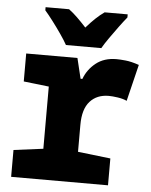

<svg xmlns="http://www.w3.org/2000/svg" viewBox="-54 -811 671 855"><g transform="rotate(5 281.5 -383.0)"><path d="M28 0V-120L160 -137V-415L47 -428V-553H276L298 -462H306Q322 -505 358.5 -534Q395 -563 450 -563Q465 -563 490.5 -560.5Q516 -558 551 -546L511 -382Q494 -390 470 -393.5Q446 -397 430 -397Q377 -397 346 -362.5Q315 -328 315 -258V-137L461 -120V0ZM220 -606Q209 -626 190 -653.5Q171 -681 150.5 -708Q130 -735 115 -752V-766H220Q239 -752 258 -733.5Q277 -715 299 -691Q321 -716 340 -734Q359 -752 379 -766H482V-752Q467 -734 447.5 -707.5Q428 -681 409 -654Q390 -627 378 -606Z"/></g></svg>

Font: Noto Sans Mono SemiCondensed Black
Style: Regular
Weight: 900
Width: 4
Designer: Monotype Design Team
Foundry: Monotype Imaging Inc.
Version: Version 2.014; ttfautohint (v1.8.4.7-5d5b)